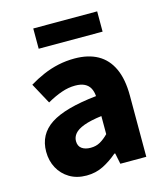

<svg xmlns="http://www.w3.org/2000/svg" viewBox="-106 -766 738 859"><g transform="rotate(-15 263.5 -336.5)"><path d="M189.8 12Q144.5 12 111.2 -8Q78 -27.9 59.7 -61.8Q41.5 -95.7 41.5 -137.6Q41.5 -217.8 107.9 -261.4Q174.4 -305 321.4 -320.5Q319.9 -341.6 311.7 -357.2Q303.4 -372.9 286.5 -381.5Q269.5 -390.1 242.6 -390.1Q211.7 -390.1 179.7 -379Q147.7 -368 111.4 -347.4L59.3 -443.4Q90.8 -462.6 125 -477.4Q159.2 -492.2 195.8 -500.1Q232.4 -508 271.4 -508Q334.6 -508 378.5 -483.5Q422.3 -459 445.3 -409.3Q468.4 -359.6 468.4 -283.3V0H348.2L337.9 -50.6H333.9Q302.2 -23.2 267.1 -5.6Q232.1 12 189.8 12ZM239.2 -103.3Q264.2 -103.3 283.2 -114.1Q302.3 -124.9 321.4 -144.3V-228.2Q269 -221.3 238.7 -210Q208.4 -198.6 195.5 -183.2Q182.6 -167.8 182.6 -149Q182.6 -125.8 198.2 -114.5Q213.7 -103.3 239.2 -103.3ZM128.5 -591.5V-685.4H424.5V-591.5Z"/></g></svg>

Font: Source Sans 3 Variable
Style: Regular
Weight: 200
Designer: Paul D. Hunt
Foundry: Adobe Systems Incorporated
Version: Version 3.026